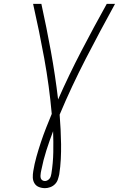

<svg xmlns="http://www.w3.org/2000/svg" viewBox="-20 -755 640 998"><path d="M214 223Q197 223 182 217Q167 211 159 197.5Q151 184 150.5 167.5Q150 151 153 134Q159 97 169.5 59.5Q180 22 192.5 -15.5Q205 -53 219.5 -90Q234 -127 249 -163Q236 -309 210 -451.5Q184 -594 152 -735H195Q222 -612 244.5 -488.5Q267 -365 282 -238Q338 -365 402.5 -489Q467 -613 535 -735H578Q539 -664 501 -593Q463 -522 426 -450Q389 -378 355 -305.5Q321 -233 290 -159Q293 -121 295 -82.5Q297 -44 297.5 -5.5Q298 33 296 72.5Q294 112 288 151Q285 165 280.5 178.5Q276 192 265.5 202.5Q255 213 241 218Q227 223 214 223ZM214 186Q220 186 226.5 182.5Q233 179 237.5 173.5Q242 168 244 161Q246 154 247 148Q256 92 257 36.5Q258 -19 256 -73Q237 -23 221 27Q205 77 195 128L192 143Q191 150 190.5 157.5Q190 165 192 171.5Q194 178 200 182Q206 186 214 186Z"/></svg>

Font: Iosevka XLt Ex Obl
Style: Regular
Weight: 200
Width: 7
Italic angle: -9°
Monospace: yes
Designer: Belleve Invis
Foundry: Belleve Invis
Version: Version 32.5.0; ttfautohint (v1.8.4)